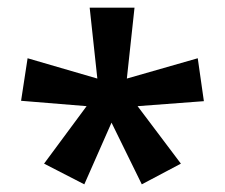

<svg xmlns="http://www.w3.org/2000/svg" viewBox="-20 -780 587 501"><path d="M331 -760 311 -575 496 -628 512 -516 339 -503 452 -353 350 -299 271 -460 200 -299 95 -353 206 -503 35 -517 52 -628 234 -575 214 -760Z"/></svg>

Font: Noto Sans Cham SemiBold
Style: Regular
Weight: 600
Version: Version 2.002